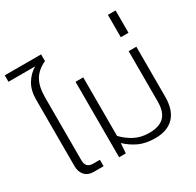

<svg xmlns="http://www.w3.org/2000/svg" viewBox="-171 -990 1213 1190"><g transform="rotate(-30 435.0 -394.5)"><path d="M179 0Q138 0 115.5 -25Q93 -50 93 -91V-565Q93 -633 120.5 -678Q148 -723 191 -748H0V-794H260V-746Q201 -719 174.5 -673Q148 -627 148 -551V-101Q148 -46 200 -46H249V0Z M616 10Q546 10 498.5 -12.5Q451 -35 413 -71L408 0H360V-540H415V-121Q450 -84 495 -60.5Q540 -37 598 -37Q671 -37 705.5 -71.5Q740 -106 740 -179V-540H795V-182Q795 -87 748.5 -38.5Q702 10 616 10Z M741 -639V-799H796V-639Z"/></g></svg>

Font: Kanit ExtraLight
Style: Regular
Weight: 275
Designer: Katatrad Team
Foundry: CadsonDemak
Version: Version 2.000; ttfautohint (v1.8.3)